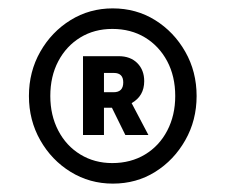

<svg xmlns="http://www.w3.org/2000/svg" viewBox="-20 -742 538 458"><path d="M249.2 -304Q194 -304 148.5 -332Q103 -360 76 -407.6Q49 -455.1 49 -513Q49 -571 76 -618.5Q103 -666 148.3 -694Q193.6 -722 248.8 -722Q305 -722 350 -694Q395 -666 422 -618.5Q449 -571 449 -513Q449 -455.1 422 -407.6Q395 -360 350.2 -332Q305.4 -304 249.2 -304ZM247.7 -353Q292 -353 326 -373.5Q360 -394 379 -430.5Q398 -466.9 398 -513Q398 -560 378.8 -596.1Q359.5 -632.2 325.9 -652.6Q292.2 -673 248 -673Q205 -673 171.6 -652.6Q138.2 -632.2 119.1 -596.1Q100 -560 100 -513Q100 -467 119 -430.5Q138 -394 171.7 -373.5Q205.4 -353 247.7 -353ZM178 -420V-608H263Q291 -608 307.5 -591.5Q324 -575 324 -548.4Q324 -513 294 -496L334 -420H279L247 -485H228V-420ZM251.7 -568H228V-522H251Q274 -522 274 -545.4Q274 -568 251.7 -568Z"/></svg>

Font: Red Hat Text VF
Style: Regular
Weight: 400
Designer: Pentagram, MCKL
Foundry: Pentagram, MCKL
Version: Version 1.023